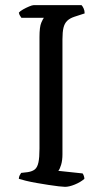

<svg xmlns="http://www.w3.org/2000/svg" viewBox="-20 -724 400 744"><path d="M232 0Q225 0 207.5 -2Q190 -4 167.5 -7.5Q145 -11 122 -15Q99 -19 80.5 -23.5Q62 -28 53 -31Q53 -38 56 -44Q59 -50 62 -54L88 -57Q106 -60 115.5 -68Q125 -76 129 -95Q133 -114 133 -148V-580Q133 -620 140 -636Q147 -652 150 -655H63Q61 -659 58 -662.5Q55 -666 53 -675Q58 -681 69.5 -687.5Q81 -694 93 -699Q105 -704 110 -704H296Q300 -700 304 -691.5Q308 -683 308 -672L268 -659Q250 -653 240 -643Q230 -633 226 -616.5Q222 -600 222 -572V-126Q222 -103 217 -86Q212 -69 206 -62L300 -52Q302 -50 304.5 -43.5Q307 -37 307 -31Q292 -18 270 -9Q248 0 232 0Z"/></svg>

Font: Texturina Medium 12pt Light
Style: Regular
Weight: 300
Version: Version 1.002